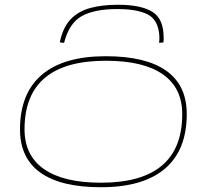

<svg xmlns="http://www.w3.org/2000/svg" viewBox="-20 -776 871 806"><path d="M404 10Q236 10 150 -51Q64 -112 64 -233Q64 -384 155.5 -462Q247 -540 424 -540Q592 -540 678 -479Q764 -418 764 -297Q764 -146 672.5 -68Q581 10 404 10ZM404 -9Q745 -9 745 -297Q745 -407 663.5 -464Q582 -521 424 -521Q83 -521 83 -233Q83 -123 165 -66Q247 -9 404 -9ZM475 -756Q572 -756 619.5 -726.5Q667 -697 667 -618Q667 -613 667 -608Q667 -603 666 -598L648 -596Q649 -604 649 -611.5Q649 -619 649 -626Q644 -693 600 -715.5Q556 -738 472 -738Q377 -738 323.5 -708.5Q270 -679 249 -596L231 -598Q244 -661 276.5 -695Q309 -729 359 -742.5Q409 -756 475 -756Z"/></svg>

Font: Georama ExtraExtended Thin
Style: Italic
Weight: 100
Width: 8
Italic angle: -9°
Designer: Jean-Baptiste Levee
Foundry: Production Type
Version: Version 1.000